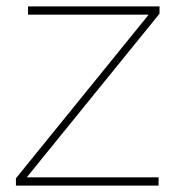

<svg xmlns="http://www.w3.org/2000/svg" viewBox="-20 -583 565 603"><path d="M30 0V-23L447 -537H68V-563H481V-540L64 -26H478V0Z"/></svg>

Font: Darker Grotesque Light
Style: Regular
Weight: 300
Designer: Gabriel Lam
Foundry: TypeRant
Version: Version 1.000;gftools[0.9.28]